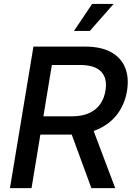

<svg xmlns="http://www.w3.org/2000/svg" viewBox="-20 -967 685 987"><path d="M31.2 0 151.9 -727.5H417Q499.5 -727.5 551.3 -698.7Q603 -669.9 623.5 -618.7Q644 -567.4 632.8 -499.5Q621.6 -431.6 583.7 -381.1Q545.9 -330.6 484.1 -302.7Q422.4 -274.9 339.8 -274.9H140.1L155.8 -369.1H349.1Q400.9 -369.1 437 -385Q473.1 -400.9 494.4 -430.7Q515.6 -460.4 522 -500.5Q532.7 -564 500.2 -598.4Q467.8 -632.8 392.1 -632.8H246.6L142.1 0ZM449.7 0 329.1 -328.6H448.2L572.3 0ZM360.4 -808.1 453.6 -946.8H564L441.9 -808.1Z"/></svg>

Font: Inter 20pt Medium
Style: Italic
Weight: 500
Italic angle: -9.3988°
Version: Version 4.001;git-66647c0bb